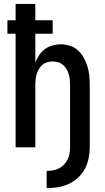

<svg xmlns="http://www.w3.org/2000/svg" viewBox="-20 -755 540 984"><path d="M219 209V121Q235 121 251.5 118Q268 115 282 108Q296 101 307.5 89Q319 77 326.5 62.5Q334 48 336.5 32Q339 16 339 0V-320Q339 -334 337.5 -348Q336 -362 332 -375.5Q328 -389 320.5 -401.5Q313 -414 302.5 -423Q292 -432 278 -436Q264 -440 250 -440Q236 -440 222 -436Q208 -432 197.5 -423Q187 -414 179.5 -401.5Q172 -389 168 -375.5Q164 -362 162.5 -348Q161 -334 161 -320V0H60V-582H18V-651H60V-735H161V-651H250V-582H161V-435Q169 -455 181 -473Q193 -491 210.5 -503.5Q228 -516 249 -522Q270 -528 291 -528Q315 -528 338.5 -520.5Q362 -513 379.5 -497Q397 -481 409 -459.5Q421 -438 428 -415Q435 -392 437.5 -368Q440 -344 440 -320V0Q440 29 434 57.5Q428 86 414.5 111Q401 136 379.5 156Q358 176 331.5 188Q305 200 276.5 204.5Q248 209 219 209Z"/></svg>

Font: Zed Mono Semibold
Style: Regular
Weight: 600
Monospace: yes
Designer: Belleve Invis
Foundry: Belleve Invis
Version: Version 1.0.0; ttfautohint (v1.8.4)